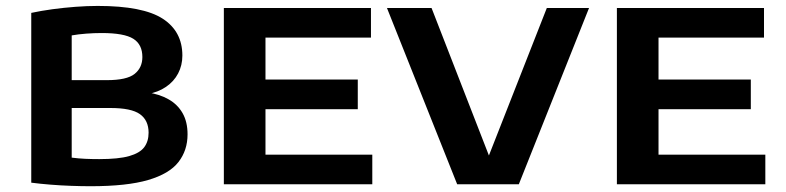

<svg xmlns="http://www.w3.org/2000/svg" viewBox="-20 -622 2652 648"><path d="M286 6.5Q254.5 6.5 219.8 5.2Q185 4 150.5 1.2Q116 -1.5 85.5 -5.5V-578.5Q118 -585.5 156.5 -590.8Q195 -596 234.5 -599Q274 -602 309.5 -602Q462.5 -602 529 -559Q595.5 -516 595.5 -434.5Q595.5 -401.5 581.2 -374.2Q567 -347 540.2 -328.8Q513.5 -310.5 476 -304L477 -310Q517.5 -304.5 548.2 -287.2Q579 -270 596 -240.5Q613 -211 613 -168.5Q613 -114.5 582.2 -75Q551.5 -35.5 480 -14.5Q408.5 6.5 286 6.5ZM315 -85Q380 -85 416 -95.2Q452 -105.5 466.8 -125.2Q481.5 -145 481.5 -174Q481.5 -216 452.2 -236.8Q423 -257.5 352.5 -257.5H206V-351.5H340.5Q408 -351.5 434.2 -372.5Q460.5 -393.5 460.5 -429.5Q460.5 -472 429.8 -491.2Q399 -510.5 323.5 -510.5Q298 -510.5 271.2 -508.5Q244.5 -506.5 222 -502.5V-90Q245.5 -87 267.8 -86Q290 -85 315 -85Z M735.5 0V-595H1232V-495H876V-100H1236.5V0ZM806 -253.5V-353.5H1187.5V-253.5Z M1523 0 1286 -595H1436.5L1646.5 -55H1613.5L1825.5 -595H1968L1731 0Z M2062 0V-595H2558.5V-495H2202.5V-100H2563V0ZM2132.5 -253.5V-353.5H2514V-253.5Z"/></svg>

Font: Encode Sans SC Expanded SemiBold
Style: Regular
Weight: 600
Width: 7
Designer: Multiple Designers
Foundry: Impallari Type
Version: Version 3.002